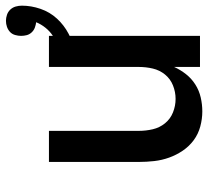

<svg xmlns="http://www.w3.org/2000/svg" viewBox="-48 -660 716 661"><g transform="rotate(-90 310.5 -330.0)"><path d="M257 8Q231 8 205 1Q179 -6 158 -21.5Q137 -37 122 -59Q107 -81 98 -106Q89 -131 86 -157.5Q83 -184 83 -210V-520H190V-210Q190 -186 195.5 -162.5Q201 -139 216 -120.5Q231 -102 253.5 -93Q276 -84 300 -84Q324 -84 346.5 -93Q369 -102 384 -120.5Q399 -139 404.5 -162.5Q410 -186 410 -210V-520H517V0H410V-89Q400 -67 385 -48Q370 -29 349.5 -16Q329 -3 305 2.5Q281 8 257 8ZM464 -428 447 -478Q466 -482 483.5 -489Q501 -496 517 -506.5Q533 -517 545 -532Q557 -547 564 -564Q555 -565 545.5 -568.5Q536 -572 529 -579.5Q522 -587 519.5 -596.5Q517 -606 517 -616Q517 -626 520 -636.5Q523 -647 530.5 -654Q538 -661 548 -664.5Q558 -668 569 -668Q579 -668 589.5 -664.5Q600 -661 607.5 -653Q615 -645 618 -634.5Q621 -624 621 -613Q621 -581 610 -549Q599 -517 576.5 -492.5Q554 -468 524.5 -452.5Q495 -437 464 -428Z"/></g></svg>

Font: Iosevka Aile Semibold
Style: Regular
Weight: 600
Designer: Belleve Invis
Foundry: Belleve Invis
Version: Version 31.1.0; ttfautohint (v1.8.4)